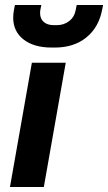

<svg xmlns="http://www.w3.org/2000/svg" viewBox="-20 -751 434 771"><path d="M108 -499H244L156 0H20ZM33 -680Q33 -695 36 -711L40 -731H146L142 -711Q141 -706 141 -698Q141 -676 155.5 -663Q170 -650 196 -650H208Q237 -650 258 -666.5Q279 -683 284 -711L288 -731H394L390 -711Q376 -640 326 -600Q276 -560 200 -560H188Q116 -560 74.5 -592.5Q33 -625 33 -680Z"/></svg>

Font: Bai Jamjuree
Style: Bold Italic
Weight: 700
Italic angle: -10°
Designer: Katatrad Aksorn Co.,Ltd.
Foundry: Cadson Demak Co.,Ltd.
Version: Version 1.000; ttfautohint (v1.6)